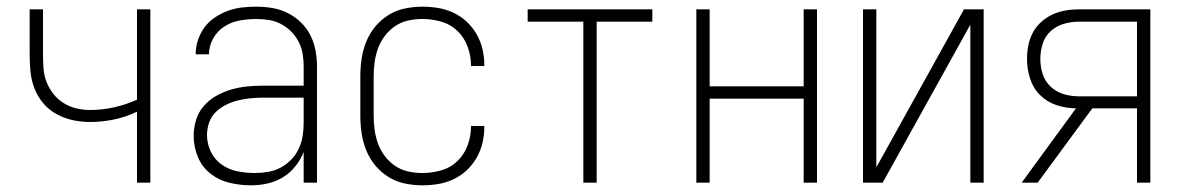

<svg xmlns="http://www.w3.org/2000/svg" viewBox="-20 -548 3540 576"><path d="M391 0V-213Q358 -197 322 -189.5Q286 -182 250 -182Q224 -182 198.5 -187.5Q173 -193 150 -205.5Q127 -218 110 -238Q93 -258 83.5 -282.5Q74 -307 71.5 -333Q69 -359 69 -385V-520H109V-385Q109 -364 110.5 -343Q112 -322 119.5 -302.5Q127 -283 140 -266.5Q153 -250 170.5 -239Q188 -228 208.5 -223Q229 -218 250 -218Q286 -218 322 -226Q358 -234 391 -249V-520H431V0Z M733 8Q701 8 669 0.5Q637 -7 611.5 -27Q586 -47 573.5 -77.5Q561 -108 561 -140Q561 -164 568 -187.5Q575 -211 591 -229.5Q607 -248 628 -260Q649 -272 672.5 -279Q696 -286 720 -288.5Q744 -291 768 -291H891V-348Q891 -367 888 -386Q885 -405 876 -422.5Q867 -440 853.5 -453.5Q840 -467 823 -476Q806 -485 787 -488Q768 -491 749 -491Q724 -491 699 -486.5Q674 -482 653 -468.5Q632 -455 619.5 -432.5Q607 -410 607 -385H567Q567 -407 574 -428Q581 -449 593.5 -466Q606 -483 624.5 -495.5Q643 -508 663.5 -515.5Q684 -523 705.5 -525.5Q727 -528 749 -528Q773 -528 797 -524Q821 -520 843 -509Q865 -498 882.5 -481Q900 -464 911 -442.5Q922 -421 926.5 -396.5Q931 -372 931 -348V0H891V-92Q882 -69 866 -49Q850 -29 828.5 -16Q807 -3 782.5 2.5Q758 8 733 8ZM745 -29Q765 -29 785 -32.5Q805 -36 822.5 -45.5Q840 -55 854 -69.5Q868 -84 876.5 -102.5Q885 -121 888 -140.5Q891 -160 891 -180V-255H768Q749 -255 730 -253Q711 -251 693 -246.5Q675 -242 658 -233.5Q641 -225 627.5 -212Q614 -199 607.5 -180.5Q601 -162 601 -143Q601 -117 612.5 -93Q624 -69 645.5 -54Q667 -39 693 -34Q719 -29 745 -29Z M1247 8Q1221 8 1194.5 2.5Q1168 -3 1145.5 -17Q1123 -31 1106 -51.5Q1089 -72 1079 -96.5Q1069 -121 1065 -147.5Q1061 -174 1061 -200V-320Q1061 -346 1065 -372.5Q1069 -399 1079 -423.5Q1089 -448 1106 -468.5Q1123 -489 1145.5 -503Q1168 -517 1194.5 -522.5Q1221 -528 1247 -528Q1271 -528 1295 -524Q1319 -520 1341 -509.5Q1363 -499 1380.5 -482.5Q1398 -466 1410 -445Q1422 -424 1427.5 -400.5Q1433 -377 1433 -352V-350H1393V-352Q1393 -380 1383 -407.5Q1373 -435 1352.5 -455Q1332 -475 1304 -483Q1276 -491 1247 -491Q1226 -491 1205 -486.5Q1184 -482 1166 -470Q1148 -458 1135 -441Q1122 -424 1114.5 -404Q1107 -384 1104 -362.5Q1101 -341 1101 -320V-200Q1101 -179 1104 -157.5Q1107 -136 1114.5 -116Q1122 -96 1135 -79Q1148 -62 1166 -50Q1184 -38 1205 -33.5Q1226 -29 1247 -29Q1276 -29 1304 -37Q1332 -45 1352.5 -65Q1373 -85 1383 -112.5Q1393 -140 1393 -168V-170H1433V-168Q1433 -143 1427.5 -119.5Q1422 -96 1410 -75Q1398 -54 1380.5 -37.5Q1363 -21 1341 -10.5Q1319 0 1295 4Q1271 8 1247 8Z M1730 0V-483H1563V-520H1937V-483H1770V0Z M2069 0V-520H2109V-289H2391V-520H2431V0H2391V-252H2109V0Z M2569 0V-520H2609V-46L2872 -520H2931V0H2891V-474L2628 0Z M3045 0 3208 -223Q3179 -223 3150 -232.5Q3121 -242 3100 -263Q3079 -284 3070 -313Q3061 -342 3061 -371Q3061 -392 3065 -412Q3069 -432 3078.5 -450Q3088 -468 3103.5 -482Q3119 -496 3137.5 -504.5Q3156 -513 3176 -516.5Q3196 -520 3217 -520H3431V0H3391V-223H3257L3093 0ZM3217 -259H3391V-483H3217Q3194 -483 3171.5 -476.5Q3149 -470 3132 -454.5Q3115 -439 3108 -416.5Q3101 -394 3101 -371Q3101 -348 3108 -326Q3115 -304 3132 -288Q3149 -272 3171.5 -265.5Q3194 -259 3217 -259Z"/></svg>

Font: Iosevka Extralight
Style: Regular
Weight: 200
Monospace: yes
Designer: Belleve Invis
Foundry: Belleve Invis
Version: Version 32.0.1; ttfautohint (v1.8.4)